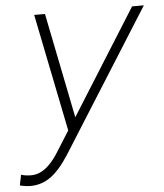

<svg xmlns="http://www.w3.org/2000/svg" viewBox="-112 -538 681 797"><g transform="rotate(-5 228.0 -139.0)"><path d="M-17 214Q-26 214 -37.5 212.5Q-49 211 -61 208L-52 164Q-44 167 -32.5 168.5Q-21 170 -11 170Q20 170 47 150.5Q74 131 99 93L159 -2L60 -492H105L193 -54L468 -492H517L145 98Q106 159 68 186.5Q30 214 -17 214Z"/></g></svg>

Font: Red Hat Display VF
Style: Italic
Weight: 300
Italic angle: -12°
Designer: Pentagram, MCKL
Foundry: Pentagram, MCKL
Version: Version 1.023